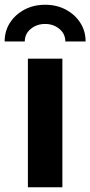

<svg xmlns="http://www.w3.org/2000/svg" viewBox="-56 -795 384 815"><path d="M62.4 0V-545.9H208.8V0ZM135.6 -774.8Q184.9 -774.8 223.5 -754.1Q262.2 -733.4 284.8 -698.3Q307.4 -663.1 307.4 -619.1H221.3Q221.3 -651.3 196.1 -672.3Q170.8 -693.3 135.4 -693.3Q100 -693.3 74.6 -672.3Q49.2 -651.3 49.2 -619.1H-36.3Q-36.3 -663.1 -13.8 -698.3Q8.8 -733.4 47.7 -754.1Q86.5 -774.8 135.6 -774.8Z"/></svg>

Font: Adwaita Sans
Style: Regular
Weight: 400
Designer: Rasmus Andersson
Foundry: rsms
Version: Version 4.001;git-9221beed3